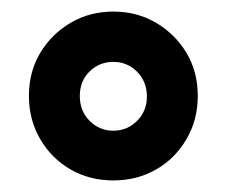

<svg xmlns="http://www.w3.org/2000/svg" viewBox="-20 -735 392 332"><path d="M176 -423Q135 -423 102 -442Q69 -461 49.5 -494.5Q30 -528 30 -569Q30 -611 49.5 -643.5Q69 -676 102 -695.5Q135 -715 176 -715Q217 -715 250 -695.5Q283 -676 302.5 -643.5Q322 -611 322 -569Q322 -528 302.5 -494.5Q283 -461 250 -442Q217 -423 176 -423ZM176 -509Q200 -509 217 -526Q234 -543 234 -568Q234 -594 217 -611Q200 -628 176 -628Q152 -628 135 -611.5Q118 -595 118 -569Q118 -543 135 -526Q152 -509 176 -509Z"/></svg>

Font: Fustat
Style: Bold
Weight: 700
Designer: Mohamed Gaber, Khaled Hosny, Laura Garcia Mut
Foundry: Kief Type Foundry, Alif Type Foundry, Hard Type Foundry
Version: Version 1.007